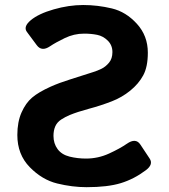

<svg xmlns="http://www.w3.org/2000/svg" viewBox="-20 -737 679 773"><path d="M49.8 -193.4Q49.8 -246.1 66.7 -284.2Q83.5 -322.3 109.4 -344.2Q135.3 -366.2 184.1 -388.2Q219.2 -403.8 260.7 -416.7Q302.2 -429.7 355 -446.8Q372.1 -452.1 388.7 -460.2Q405.3 -468.3 418.9 -484.6Q432.6 -501 432.6 -527.3Q432.6 -554.7 414.1 -573.2Q395.5 -591.8 371.3 -596.7Q347.2 -601.6 318.4 -601.6Q277.8 -601.6 240.5 -583.5Q203.1 -565.4 181.6 -550.8Q147.9 -527.8 127.9 -555.2L88.4 -608.4Q72.8 -629.4 103.5 -655.3Q134.8 -681.6 196 -699.2Q257.3 -716.8 314.9 -716.8Q373 -716.8 430.2 -703.1Q487.3 -689.5 531.2 -641.1Q575.2 -592.8 575.2 -524.9Q575.2 -467.8 556.6 -433.6Q538.1 -399.4 504.4 -372.1Q470.7 -344.7 430.2 -329.1Q384.8 -311.5 338.1 -299.1Q291.5 -286.6 260.7 -273.9Q243.2 -266.6 226.6 -255.9Q210 -245.1 202.6 -228.5Q195.3 -211.9 195.3 -189.9Q195.3 -159.2 211.9 -136.7Q228.5 -114.3 260.3 -106.4Q292 -98.6 326.2 -98.6Q375 -98.6 419.2 -118.9Q463.4 -139.2 490.7 -158.2Q526.4 -183.1 544.9 -155.3L582.5 -98.6Q598.1 -75.2 567.9 -52.2Q520 -16.1 466.8 0.2Q413.6 16.6 328.6 16.6Q271 16.6 210.2 1.7Q149.4 -13.2 99.6 -64.2Q49.8 -115.2 49.8 -193.4Z"/></svg>

Font: Istok Web
Style: Bold
Weight: 700
Designer: Andrey V. Panov
Foundry: Andrey V. Panov
Version: Version 1.0.2g